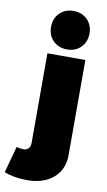

<svg xmlns="http://www.w3.org/2000/svg" viewBox="-174 -868 622 1121"><g transform="rotate(10 137.5 -307.0)"><path d="M282 -703Q282 -653 250 -621Q218 -589 168 -589Q118 -589 86 -621Q54 -653 54 -703Q54 -753 86 -785Q118 -817 168 -817Q218 -817 250 -785Q282 -753 282 -703ZM16 29Q37 30 48.5 18Q60 6 60 -17V-547H285V17Q285 102 227 152.5Q169 203 71 203Q-5 203 -65 180L-22 23Q2 29 16 29Z"/></g></svg>

Font: TypoPRO Montserrat Alternates
Style: Regular
Weight: 900
Designer: Julieta Ulanovsky
Foundry: Julieta Ulanovsky
Version: Version 6.001